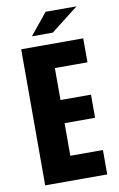

<svg xmlns="http://www.w3.org/2000/svg" viewBox="-90 -850 556 899"><g transform="rotate(-10 188.0 -400.0)"><path d="M190 -271H335V-381H190V-533H345V-647H50V0H345V-116H190ZM193 -800 110 -698H209L340 -800Z"/></g></svg>

Font: sklik
Style: Regular
Weight: 400
Designer: Joe Prince
Foundry: Joe Prince
Version: Version 1.001